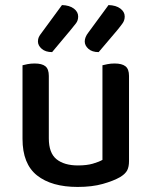

<svg xmlns="http://www.w3.org/2000/svg" viewBox="-20 -725 599 759"><path d="M69 -467Q76 -469 89 -471.5Q102 -474 117 -474Q146 -474 159.5 -463Q173 -452 173 -425V-178Q173 -120 203.5 -95.5Q234 -71 288 -71Q323 -71 347 -78Q371 -85 385 -93V-467Q393 -469 405.5 -471.5Q418 -474 433 -474Q462 -474 476 -463Q490 -452 490 -425V-88Q490 -66 483 -52Q476 -38 455 -25Q429 -10 386.5 2Q344 14 287 14Q184 14 126.5 -31.5Q69 -77 69 -176ZM225 -705Q255 -704 272 -691Q289 -678 289 -660Q289 -644 280.5 -633Q272 -622 258 -605L186 -519Q160 -519 145 -532Q130 -545 130 -561Q130 -571 133.5 -578.5Q137 -586 145 -596ZM409 -705Q439 -704 456 -691Q473 -678 473 -660Q473 -645 465 -633.5Q457 -622 443 -605L370 -519Q344 -519 329.5 -532Q315 -545 315 -561Q315 -578 329 -596Z"/></svg>

Font: Baloo 2 Medium
Style: Regular
Weight: 500
Designer: Sarang Kulkarni and Ek Type
Foundry: Ek Type
Version: Version 1.640;hotconv 1.0.111;makeotfexe 2.5.65597; ttfautoh